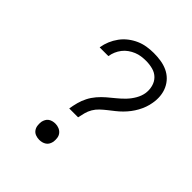

<svg xmlns="http://www.w3.org/2000/svg" viewBox="-206 -873 1012 1012"><g transform="rotate(45 300.0 -367.5)"><path d="M247 -221Q251 -246 257.5 -270.5Q264 -295 276 -318.5Q288 -342 305.5 -362.5Q323 -383 343.5 -400.5Q364 -418 385 -435Q406 -452 424.5 -471.5Q443 -491 456.5 -514.5Q470 -538 474 -562Q478 -588 471.5 -613Q465 -638 448 -655Q431 -672 406.5 -678.5Q382 -685 356 -685Q338 -685 320.5 -682.5Q303 -680 286 -673Q269 -666 253.5 -655Q238 -644 226.5 -629Q215 -614 208 -597.5Q201 -581 198 -563Q198 -563 198 -562.5Q198 -562 197 -562H133Q133 -562 133 -562.5Q133 -563 133 -564Q137 -589 147 -613Q157 -637 173 -659Q189 -681 210.5 -697.5Q232 -714 256 -724.5Q280 -735 305.5 -739Q331 -743 356 -743Q383 -743 409 -739Q435 -735 458 -724.5Q481 -714 498.5 -696.5Q516 -679 526.5 -656Q537 -633 539.5 -606.5Q542 -580 537 -553Q534 -534 527 -514.5Q520 -495 510 -477Q500 -459 487.5 -442.5Q475 -426 460 -411Q445 -396 428.5 -383Q412 -370 395.5 -357Q379 -344 363.5 -329.5Q348 -315 337.5 -297Q327 -279 322 -259.5Q317 -240 313 -221ZM252 8Q238 8 224.5 3Q211 -2 203 -13Q195 -24 193 -38Q191 -52 193 -67Q195 -77 200 -86.5Q205 -96 213.5 -102Q222 -108 232 -110.5Q242 -113 252 -113Q267 -113 280 -107.5Q293 -102 301.5 -91.5Q310 -81 312 -66.5Q314 -52 312 -38Q310 -28 305 -18.5Q300 -9 291 -3Q282 3 272 5.5Q262 8 252 8Z"/></g></svg>

Font: Iosevka Curly Slab LtExObl
Style: Regular
Weight: 300
Width: 7
Italic angle: -9°
Monospace: yes
Designer: Belleve Invis
Foundry: Belleve Invis
Version: Version 11.1.0; ttfautohint (v1.8.3)